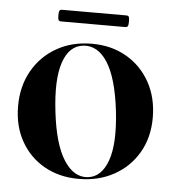

<svg xmlns="http://www.w3.org/2000/svg" viewBox="-45 -596 588 649"><g transform="rotate(5 248.5 -272.0)"><path d="M251 -449Q317 -449 368 -419.5Q419 -390 448 -337.8Q477 -285.5 477 -217.5Q477 -150.5 447.2 -99.2Q417.5 -48 365 -19Q312.5 10 245 10Q179 10 128.2 -18.8Q77.5 -47.5 48.8 -98.8Q20 -150 20 -217.5Q20 -285 49.5 -337.2Q79 -389.5 131.2 -419.2Q183.5 -449 251 -449ZM275.5 1.5Q321.5 -3 342.5 -61.2Q363.5 -119.5 351 -229.5Q338 -340 304.5 -392.5Q271 -445 222 -440Q174 -435 154.2 -376Q134.5 -317 147.5 -209Q160 -100.5 194.2 -47Q228.5 6.5 275.5 1.5ZM129 -534.5Q129 -546.5 131.2 -550.5Q133.5 -554.5 140.5 -554.5H357Q364 -554.5 366.2 -551Q368.5 -547.5 368.5 -535Q368.5 -523 366.2 -519Q364 -515 357 -515H140.5Q133.5 -515 131.2 -519Q129 -523 129 -534.5Z"/></g></svg>

Font: Fraunces 144pt SemiBold
Style: Regular
Weight: 600
Version: Version 1.000;[0bf87f6ff]